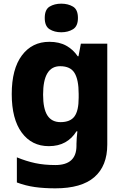

<svg xmlns="http://www.w3.org/2000/svg" viewBox="-20 -787 678 1047"><path d="M249 -559Q303 -559 341 -538Q379 -517 404 -480H408L421 -549H565V1Q565 118 494.5 179Q424 240 282 240Q220 240 170 233Q120 226 72 208V71Q123 92 172 102.5Q221 113 282 113Q397 113 397 8V-3Q397 -17 398.5 -35.5Q400 -54 402 -71H397Q373 -32 335.5 -11Q298 10 246 10Q153 10 98.5 -64Q44 -138 44 -274Q44 -411 99.5 -485Q155 -559 249 -559ZM308 -426Q215 -426 215 -271Q215 -194 238.5 -157.5Q262 -121 310 -121Q363 -121 386 -152Q409 -183 409 -254V-275Q409 -352 386.5 -389Q364 -426 308 -426ZM314 -767Q351 -767 378 -751Q405 -735 405 -689Q405 -644 378 -627.5Q351 -611 314 -611Q277 -611 250.5 -627.5Q224 -644 224 -689Q224 -735 250.5 -751Q277 -767 314 -767Z"/></svg>

Font: Noto Sans Sinhala ExtraBold
Style: Regular
Weight: 800
Designer: Jelle Bosma - Monotype Design Team
Foundry: Monotype Imaging Inc.
Version: Version 2.006; ttfautohint (v1.8.4.7-5d5b)